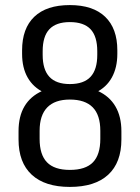

<svg xmlns="http://www.w3.org/2000/svg" viewBox="-20 -728 551 756"><path d="M255 8Q157 8 105 -40Q53 -88 53 -179V-211Q53 -270 76.5 -309.5Q100 -349 145.5 -369.5Q191 -390 255 -390Q321 -390 366 -369.5Q411 -349 434.5 -309Q458 -269 458 -211V-179Q458 -88 406 -40Q354 8 255 8ZM255 -59Q317 -59 346 -89Q375 -119 375 -181V-213Q375 -275 345 -305.5Q315 -336 255 -336Q196 -336 166 -305Q136 -274 136 -213V-181Q136 -119 165 -89Q194 -59 255 -59ZM255 -344Q195 -344 153 -364Q111 -384 89 -422.5Q67 -461 67 -516V-530Q67 -616 115 -662Q163 -708 255 -708Q346 -708 394 -662Q442 -616 442 -530V-516Q442 -462 420.5 -423Q399 -384 357.5 -364Q316 -344 255 -344ZM255 -397Q310 -397 336.5 -425.5Q363 -454 363 -512V-526Q363 -585 336.5 -613Q310 -641 255 -641Q201 -641 174.5 -613Q148 -585 148 -526V-512Q148 -454 174.5 -425.5Q201 -397 255 -397Z"/></svg>

Font: Pathway Extreme Condensed
Style: Regular
Weight: 400
Width: 3
Version: Version 1.001;gftools[0.9.26]